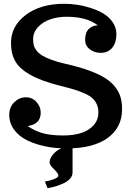

<svg xmlns="http://www.w3.org/2000/svg" viewBox="-20 -770 693 1013"><path d="M28.8 0ZM362.8 140.6Q362.8 158.2 349.1 173.1Q335.4 188 316.2 196.8Q296.9 205.6 277.6 211.7Q258.3 217.8 244.6 220.2L231 222.7L216.8 188Q245.1 183.1 266.6 174.3Q288.1 165.5 288.1 155.8Q288.1 145.5 264.9 122.8Q241.7 100.1 241.7 87.9Q241.7 59.6 271.7 32.7Q301.8 5.9 343.8 5.9H362.8ZM330.1 13.2Q272.5 13.2 220 2.4Q167.5 -8.3 124 -29.3Q80.6 -50.3 54.7 -85.2Q28.8 -120.1 28.8 -164.1Q28.8 -204.6 55.4 -230.7Q82 -256.8 117.2 -256.8Q149.9 -256.8 172.4 -231.9Q194.8 -207 194.8 -175.8Q194.8 -143.6 176.3 -126.2Q157.7 -108.9 126 -105Q159.7 -81.1 202.9 -68.1Q246.1 -55.2 314 -55.2Q365.2 -55.2 405.8 -67.4Q446.3 -79.6 472.7 -107.9Q499 -136.2 499 -176.8Q499 -200.7 491 -219Q482.9 -237.3 468.8 -250.7Q454.6 -264.2 428.5 -276.1Q402.3 -288.1 373.3 -296.9Q344.2 -305.7 299.8 -316.9Q199.7 -341.8 141.6 -374.3Q83.5 -406.7 60.8 -446.5Q38.1 -486.3 38.1 -543Q38.1 -632.8 116.2 -691.4Q194.3 -750 318.8 -750Q351.6 -750 387 -744.9Q422.4 -739.7 460 -727.5Q497.6 -715.3 527.1 -697.5Q556.6 -679.7 575.4 -651.4Q594.2 -623 594.2 -588.9Q594.2 -545.9 572.5 -518.6Q550.8 -491.2 511.2 -491.2Q478.5 -491.2 453.9 -510Q429.2 -528.8 429.2 -560.1Q429.2 -599.1 449.2 -617.7Q469.2 -636.2 496.1 -636.2Q438 -681.6 331.1 -681.6Q284.7 -681.6 245.1 -668Q205.6 -654.3 180.2 -626.7Q154.8 -599.1 154.8 -563Q154.8 -545.9 157.7 -533Q160.6 -520 171.1 -505.4Q181.6 -490.7 199.7 -479Q217.8 -467.3 249.8 -455.1Q281.7 -442.9 326.2 -433.1Q397.9 -417 450.4 -397.7Q502.9 -378.4 536.1 -357.2Q569.3 -335.9 589.1 -309.3Q608.9 -282.7 616.5 -255.6Q624 -228.5 624 -193.8Q624 -97.2 547.9 -42Q471.7 13.2 330.1 13.2Z"/></svg>

Font: Trocchi
Style: Regular
Weight: 400
Designer: vernon adams
Version: Version 1.0; ttfautohint (v0.8) -l 6 -r 50 -G 100